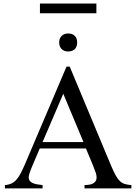

<svg xmlns="http://www.w3.org/2000/svg" viewBox="-20 -1048 759 1068"><path d="M450.2 0V-18.6Q484.9 -19 499.5 -28.6Q514.2 -38.1 516.6 -53.2Q519 -68.4 512.5 -87.6Q505.9 -106.9 497.6 -127L458 -222.2H201.2L156.2 -116.7Q147 -94.2 142.1 -77.1Q137.2 -60.1 142.3 -47.9Q147.5 -35.6 164.8 -28.6Q182.1 -21.5 216.8 -18.6V0H7.3V-18.6Q28.3 -20 43.9 -27.6Q59.6 -35.2 72 -49.3Q84.5 -63.5 95.2 -84.2Q106 -105 117.7 -131.8L350.1 -677.7H367.7L597.7 -127Q612.3 -92.3 624 -71.5Q635.7 -50.8 648.2 -39.6Q660.6 -28.3 675.5 -24.2Q690.4 -20 710.9 -18.6V0ZM332 -526.4 216.8 -257.8H444.3ZM409.2 -812Q409.2 -788.1 396 -774.9Q382.8 -761.7 358.9 -761.7Q336.4 -761.7 322.8 -775.4Q309.1 -789.1 309.1 -812Q309.1 -834.5 322.8 -848.1Q336.4 -861.8 358.9 -861.8Q382.8 -861.8 396 -848.6Q409.2 -835.4 409.2 -812ZM202.1 -974.1V-1028.3H516.1V-974.1Z"/></svg>

Font: Doulos SIL Compact
Style: Regular
Weight: 400
Designer: Walt Agee, Victor Gaultney, Peter Martin, Debbi Hosken
Foundry: SIL International
Version: Version 4.110; 2011; Maintenance release ; LnSpcTght